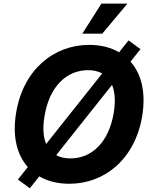

<svg xmlns="http://www.w3.org/2000/svg" viewBox="-20 -978 822 1033"><path d="M665.5 -958.5H525.6L422.9 -796.9H530.2ZM682.2 -646.3 735.8 -713.8 671.5 -760.7 620.7 -696.7C575.6 -723 521.3 -736.5 459.9 -736.5C270.2 -736.5 105.1 -604.4 66.8 -371.4C45.5 -244 71.4 -144.5 129.6 -79.2L76.3 -12.1L140.6 34.8L191.4 -29.1C236.5 -2.8 291.2 10.7 353 10.7C541.5 10.7 705.6 -120 745 -353C766 -481.2 740.4 -581 682.2 -646.3ZM219.5 -353C245 -510.7 337 -600.5 453.8 -600.5C483.3 -600.5 508.9 -594.5 529.8 -582.7L228.3 -203.5C212.7 -240.4 208.8 -290.1 219.5 -353ZM592 -371.4C566.1 -213.8 474.8 -125.7 358.7 -125.7C329.2 -125.7 303.6 -131.7 282.3 -143.1L582.7 -521.3C598.4 -484 602.3 -433.9 592 -371.4Z"/></svg>

Font: TID UI
Style: Bold Italic
Weight: 700
Italic angle: -9.39999°
Designer: The TID Project Authors
Foundry: Bakken & Bæck
Version: Version 1.001;hotconv 1.0.109;makeotfexe 2.5.65596